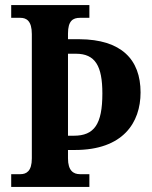

<svg xmlns="http://www.w3.org/2000/svg" viewBox="-20 -734 598 754"><path d="M24 0H331V-50H294C268 -50 247 -64 247 -112V-145H274C463 -145 532 -252 532 -371C532 -501 456 -579 292 -580H247V-602C247 -652 266 -664 294 -664H331V-714H24V-664H60C84 -664 105 -652 105 -600V-112C105 -62 84 -50 60 -50H24ZM270 -201H247V-523H278C354 -523 382 -475 382 -367C382 -246 350 -201 270 -201Z"/></svg>

Font: Noto Serif Tamil Condensed
Style: Bold Italic
Weight: 700
Width: 3
Italic angle: -12°
Designer: Indian Type Foundry, Tom Grace, and the Monotype Design Team
Foundry: Monotype Imaging Inc.
Version: Version 2.003